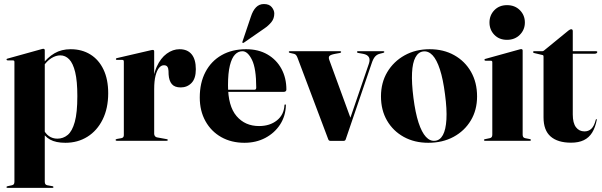

<svg xmlns="http://www.w3.org/2000/svg" viewBox="-20 -698 2986 952"><path d="M202 -449V-389.5V-384.5V203Q202 210.5 204.8 214.8Q207.5 219 214 220.5L239 225Q242.5 225.5 243.8 226.8Q245 228 245 229.5Q245 231.5 243.8 232.5Q242.5 233.5 240 233.5H17Q15 233.5 13.5 232.5Q12 231.5 12 229.5Q12 228 13.5 226.8Q15 225.5 18.5 225L39.5 220.5Q46 219 48.8 214.8Q51.5 210.5 51.5 203V-391Q51.5 -395 49.8 -396.8Q48 -398.5 43.5 -398.5H18Q15 -399 13.8 -400Q12.5 -401 12.5 -403Q12.5 -405 13.8 -406Q15 -407 17.5 -407.5L183 -453.5Q188.5 -455 190.5 -455.5Q192.5 -456 195 -456Q198.5 -456 200.2 -454Q202 -452 202 -449ZM192 -365.5 185 -373.5Q216 -414 250.5 -434Q285 -454 330 -454Q386 -454 428 -428Q470 -402 493.2 -353.2Q516.5 -304.5 516.5 -236Q516.5 -161 489 -105.5Q461.5 -50 413.5 -20Q365.5 10 304.5 10Q257 10 228.5 -5.8Q200 -21.5 181.5 -56.5L193 -62Q204 -36.5 222.2 -23.5Q240.5 -10.5 264.5 -10.5Q293.5 -10.5 315.8 -29Q338 -47.5 350.8 -93.5Q363.5 -139.5 363.5 -221.5Q363.5 -296 352.8 -340.2Q342 -384.5 323 -404Q304 -423.5 279 -423.5Q257 -423.5 234.5 -409.5Q212 -395.5 192 -365.5Z M737.5 -260Q737.5 -324 757 -367Q776.5 -410 806.8 -432Q837 -454 870 -454Q909.5 -454 930.2 -428.8Q951 -403.5 951 -354.5Q951 -308.5 929.5 -286.5Q908 -264.5 876 -264.5Q846 -264.5 832 -281Q818 -297.5 816 -329L815.5 -346.5Q815 -359.5 810 -367Q805 -374.5 792.5 -374.5Q779.5 -374.5 768.8 -361.8Q758 -349 751.2 -322.8Q744.5 -296.5 744.5 -256ZM744.5 -443V-283.5V-34.5Q744.5 -28.5 748 -23.5Q751.5 -18.5 757.5 -17L807 -8Q810 -7.5 811 -6.5Q812 -5.5 812 -4Q812 -2 810.5 -1Q809 0 806 0H558.5Q556 0 554.5 -1.2Q553 -2.5 553 -4Q553 -5.5 554.8 -7Q556.5 -8.5 559.5 -9L582 -13Q589 -14.5 591.5 -18.5Q594 -22.5 594 -28V-392Q594 -396 592.5 -398.5Q591 -401 587 -401H559Q557 -401 555.8 -402.2Q554.5 -403.5 554.5 -405Q554.5 -406.5 555.8 -408Q557 -409.5 560 -410L726 -448.5Q730.5 -449.5 733 -450Q735.5 -450.5 738 -450.5Q741.5 -450.5 743 -448.2Q744.5 -446 744.5 -443Z M1400 -254Q1400 -249 1396.8 -245.8Q1393.5 -242.5 1386.5 -242.5H1075.5V-253H1241.5Q1250.5 -253 1250.5 -263.5Q1250.5 -358 1229.5 -401Q1208.5 -444 1182 -444Q1161 -444 1145 -427.2Q1129 -410.5 1119.8 -373.2Q1110.5 -336 1110.5 -275Q1110.5 -172 1152.8 -122.5Q1195 -73 1264.5 -73Q1318 -73 1353 -101Q1388 -129 1390.5 -176.5Q1391 -179 1392 -179.8Q1393 -180.5 1393.5 -180.5Q1395 -180.5 1396.2 -179.5Q1397.5 -178.5 1397.5 -175.5Q1396 -122.5 1368.8 -80.5Q1341.5 -38.5 1295.5 -14.2Q1249.5 10 1192 10Q1127 10 1077 -18.2Q1027 -46.5 998.8 -97.2Q970.5 -148 970.5 -214.5Q970.5 -287.5 998.8 -341.2Q1027 -395 1078.8 -424.5Q1130.5 -454 1200 -454Q1261.5 -454 1306.2 -428Q1351 -402 1375.5 -356.8Q1400 -311.5 1400 -254ZM1223.5 -614Q1233.5 -645.5 1249.5 -661.8Q1265.5 -678 1288.5 -678Q1315 -678 1327.5 -662.5Q1340 -647 1340 -631Q1340 -606 1325.5 -588.2Q1311 -570.5 1291 -557L1188.5 -486Q1187 -485.5 1185.2 -485.2Q1183.5 -485 1182.5 -486Q1181 -487.5 1181.5 -489Q1182 -490.5 1182.5 -492.5Z M1683.5 0.5H1619Q1615 0.5 1612 -1.2Q1609 -3 1607.5 -7.5L1455 -412Q1452 -420 1448 -424.8Q1444 -429.5 1438 -431L1418.5 -435.5Q1414.5 -436.5 1413.2 -437.5Q1412 -438.5 1412 -440Q1412 -442.5 1413.5 -443.2Q1415 -444 1416.5 -444H1666.5Q1671.5 -444 1671.5 -440Q1671.5 -438.5 1670.2 -437.5Q1669 -436.5 1666 -435.5L1641.5 -431Q1618 -426.5 1613 -419.8Q1608 -413 1613 -400L1722 -102L1692.5 -41.5L1809 -382Q1816 -402.5 1808.8 -414.8Q1801.5 -427 1781 -431L1756 -435.5Q1752.5 -436.5 1751.2 -437.5Q1750 -438.5 1750 -440Q1750 -442.5 1751.5 -443.2Q1753 -444 1755 -444H1881Q1883 -444 1884.2 -443.2Q1885.5 -442.5 1885.5 -440Q1885.5 -438.5 1884.2 -437.5Q1883 -436.5 1879 -435.5L1865 -432Q1849.5 -428.5 1839.8 -417.5Q1830 -406.5 1822 -381.5L1694 -6.5Q1693 -3 1690 -1.2Q1687 0.5 1683.5 0.5Z M2110.5 -454Q2179.5 -454 2232.5 -424.2Q2285.5 -394.5 2315.5 -341.8Q2345.5 -289 2345.5 -220Q2345.5 -152.5 2314.5 -100.8Q2283.5 -49 2229 -19.5Q2174.5 10 2103.5 10Q2035 10 1982 -19.2Q1929 -48.5 1899 -100.2Q1869 -152 1869 -220Q1869 -288 1900.2 -340.5Q1931.5 -393 1986 -423.5Q2040.5 -454 2110.5 -454ZM2137.5 0Q2162 -2.5 2176.2 -28.8Q2190.5 -55 2193.5 -105.5Q2196.5 -156 2186.5 -230.5Q2177 -305.5 2161.2 -353.8Q2145.5 -402 2124.8 -424Q2104 -446 2078.5 -443Q2054 -440 2039.8 -413.5Q2025.5 -387 2023 -337Q2020.5 -287 2030 -212.5Q2039.5 -138.5 2055.2 -90.2Q2071 -42 2091.8 -19.5Q2112.5 3 2137.5 0Z M2571.5 -447.5V-30.5Q2571.5 -23 2574.2 -18.8Q2577 -14.5 2583.5 -13L2606.5 -8.5Q2610 -8 2611.2 -6.8Q2612.5 -5.5 2612.5 -4Q2612.5 -2 2611.2 -1Q2610 0 2607.5 0H2384.5Q2382.5 0 2381 -1Q2379.5 -2 2379.5 -4Q2379.5 -5.5 2380.8 -6.5Q2382 -7.5 2385 -8L2409 -13Q2415.5 -14.5 2418.2 -18.8Q2421 -23 2421 -30.5V-389.5Q2421 -393.5 2419.2 -395.2Q2417.5 -397 2413 -397H2387Q2384 -397.5 2383 -398.5Q2382 -399.5 2382 -401.5Q2382 -403.5 2383.2 -404.5Q2384.5 -405.5 2386.5 -406L2552.5 -452Q2558 -453.5 2560 -454Q2562 -454.5 2565 -454.5Q2568 -454.5 2569.8 -452.5Q2571.5 -450.5 2571.5 -447.5ZM2494 -500.5Q2455 -500.5 2431 -525.5Q2407 -550.5 2407 -586.5Q2407 -622.5 2431.2 -647.5Q2455.5 -672.5 2494 -672.5Q2533 -672.5 2557.8 -647.5Q2582.5 -622.5 2582.5 -586.5Q2582.5 -550.5 2557.5 -525.5Q2532.5 -500.5 2494 -500.5Z M2668.5 -425.5 2628.5 -435Q2625.5 -436 2624.2 -437.2Q2623 -438.5 2623 -440Q2623 -441.5 2624.2 -442.8Q2625.5 -444 2627 -444H2668.5Q2671 -444 2673.2 -444.8Q2675.5 -445.5 2678 -448L2798.5 -546.5Q2802 -549.5 2805.8 -551.2Q2809.5 -553 2812.5 -553Q2816 -553 2818 -550.8Q2820 -548.5 2820 -543.5V-130.5Q2820 -88 2835.8 -67.2Q2851.5 -46.5 2878 -46.5Q2887.5 -46.5 2896 -49.5Q2904.5 -52.5 2911.8 -59.2Q2919 -66 2924.5 -77Q2930 -88 2934 -104Q2935 -107.5 2937.5 -107.2Q2940 -107 2939 -103.5Q2931.5 -65.5 2916 -40.5Q2900.5 -15.5 2874.8 -3Q2849 9.5 2811.5 9.5Q2745.5 9.5 2710.2 -21.2Q2675 -52 2675 -116V-416.5Q2675 -421 2673.8 -423Q2672.5 -425 2668.5 -425.5ZM2775.5 -431.5 2780 -444H2936Q2939 -444 2940.2 -443Q2941.5 -442 2941.5 -440Q2941.5 -436.5 2937.8 -434Q2934 -431.5 2927 -431.5Z"/></svg>

Font: Fraunces 120pt
Style: Bold
Weight: 700
Version: Version 1.000;[b76b70a41]